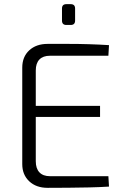

<svg xmlns="http://www.w3.org/2000/svg" viewBox="-20 -902 597 923"><path d="M209 -691Q258 -691 308 -691Q358 -691 407.5 -689.5Q457 -688 504 -685L501 -634H220Q187 -634 169.5 -616Q152 -598 152 -563V-127Q152 -92 169.5 -73.5Q187 -55 220 -55H501L504 -5Q457 -2 407.5 -1Q358 0 308 0.5Q258 1 209 1Q154 1 120.5 -30.5Q87 -62 87 -113V-577Q87 -629 120.5 -660Q154 -691 209 -691ZM104 -393H461V-340H104ZM320 -882Q341 -882 341 -861V-803Q341 -782 320 -782H299Q278 -782 278 -803V-861Q278 -882 299 -882Z"/></svg>

Font: Exo 2 Light
Style: Regular
Weight: 300
Designer: Natanael Gama
Foundry: Natanael Gama
Version: Version 2.010